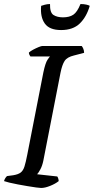

<svg xmlns="http://www.w3.org/2000/svg" viewBox="-30 -932 465 952"><path d="M174 0Q167 0 149 -2.5Q131 -5 107 -9Q83 -13 59 -17.5Q35 -22 16.5 -26.5Q-2 -31 -10 -34Q-8 -42 -3.5 -49Q1 -56 5 -59L35 -63Q60 -67 72.5 -76.5Q85 -86 91.5 -107Q98 -128 105 -164L185 -573Q195 -620 205.5 -635.5Q216 -651 218 -652H121Q119 -655 116.5 -659Q114 -663 113 -671Q120 -678 134 -685.5Q148 -693 161.5 -698.5Q175 -704 180 -704H375Q379 -700 383 -690.5Q387 -681 387 -670L337 -657Q303 -649 290.5 -630Q278 -611 270 -571L185 -136Q180 -111 170.5 -93Q161 -75 154 -68L254 -57Q257 -53 259 -46Q261 -39 261 -34Q245 -21 219 -10.5Q193 0 174 0ZM273 -783Q215 -783 192 -815.5Q169 -848 174 -903Q179 -905 192 -908.5Q205 -912 218 -912Q217 -869 235.5 -857.5Q254 -846 282 -846Q314 -846 333.5 -859Q353 -872 369 -912Q386 -912 398.5 -909Q411 -906 415 -903Q399 -848 365.5 -815.5Q332 -783 273 -783Z"/></svg>

Font: Texturina Medium
Style: Italic
Weight: 500
Italic angle: -11°
Designer: Guillermo Torres Carreño
Foundry: Omnibus-Type
Version: Version 1.002